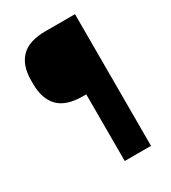

<svg xmlns="http://www.w3.org/2000/svg" viewBox="-160 -723 718 807"><g transform="rotate(-30 198.5 -319.5)"><path d="M189.5 -323.5Q108.5 -323.5 71.2 -362.2Q34 -401 34 -472V-490.5Q34 -562 71.5 -600.5Q109 -639 189.5 -639H236.5L237 -323.5ZM333 0H205.5V-639H333Z"/></g></svg>

Font: Anek Gurmukhi SemiBold
Style: Regular
Weight: 600
Designer: Sarang Kulkarni (Gurmukhi), Yesha Goshar (Latin)
Foundry: Ek Type
Version: Version 1.003